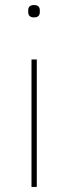

<svg xmlns="http://www.w3.org/2000/svg" viewBox="-20 -742 271 762"><path d="M92 -694V-701Q92 -722 115 -722Q138 -722 138 -701V-694Q138 -673 115 -673Q92 -673 92 -694ZM105 0V-506H126V0Z"/></svg>

Font: IBM Plex Sans Thin
Style: Regular
Weight: 100
Designer: Mike Abbink, Paul van der Laan, Pieter van Rosmalen
Foundry: Bold Monday
Version: Version 3.0